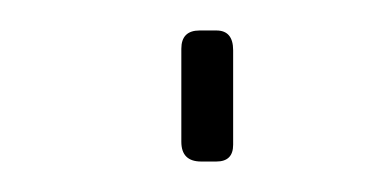

<svg xmlns="http://www.w3.org/2000/svg" viewBox="-20 -320 245 126"><path d="M122 -300Q133 -300 133 -287V-225Q133 -214 122 -214H112Q99 -214 99 -227V-288Q99 -300 111 -300Z"/></svg>

Font: Taylor Sans Thin
Style: Regular
Weight: 100
Italic angle: -8°
Designer: Natanael Gama
Version: Version 1.001 September 8, 2015